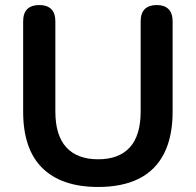

<svg xmlns="http://www.w3.org/2000/svg" viewBox="-20 -733 778 763"><path d="M370 10Q297 10 241.5 -9Q186 -28 148 -65.5Q110 -103 91 -159Q72 -215 72 -289V-648Q72 -681 88.5 -697Q105 -713 136 -713Q167 -713 183.5 -697Q200 -681 200 -648V-290Q200 -195 243.5 -147.5Q287 -100 370 -100Q453 -100 496 -147.5Q539 -195 539 -290V-648Q539 -681 555.5 -697Q572 -713 603 -713Q633 -713 649.5 -697Q666 -681 666 -648V-289Q666 -191 632.5 -124Q599 -57 533 -23.5Q467 10 370 10Z"/></svg>

Font: Nunito ExtraLight
Style: Regular
Weight: 200
Designer: Vernon Adams
Foundry: Vernon Adams
Version: Version 3.602